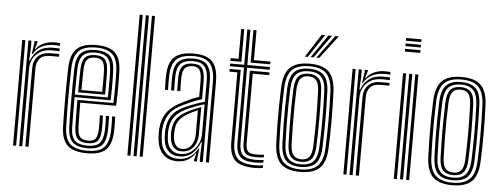

<svg xmlns="http://www.w3.org/2000/svg" viewBox="-52 -940 2844 1087"><g transform="rotate(5 1370.5 -396.0)"><path d="M86.2 0V-600H103.5L103.8 -558L100 -486.8H104.2Q120 -528.5 150.5 -549.6Q181 -570.8 225.8 -570.8Q237 -570.8 248.8 -570.5Q260.5 -570.2 266.8 -569.8V-554.2Q259.8 -554.8 247.1 -555.1Q234.5 -555.5 222.8 -555.5Q182.8 -555.5 156.2 -539Q129.8 -522.5 116.8 -497.1Q103.8 -471.8 103.8 -445V0ZM51.2 0V-600H68.8V0ZM121.2 0V-446.5Q121.2 -487 146 -512.8Q170.8 -538.5 215.5 -538.5Q228.5 -538.5 241.6 -538.5Q254.8 -538.5 266.8 -538.5V-523Q255 -523 241.4 -523Q227.8 -523 215.5 -523Q176 -523 157.8 -502.2Q139.5 -481.5 139.5 -447.8V0ZM111.5 -525 120.8 -585.5V-600H138.5V-595.8L126.5 -553.8H129.8Q145.2 -577 173.9 -589.5Q202.5 -602 233 -602Q240.2 -602 248.9 -601.6Q257.5 -601.2 266.8 -600.5V-585.2Q258.8 -586 250.6 -586.2Q242.5 -586.5 234.2 -586.5Q194.8 -586.5 164.8 -572.1Q134.8 -557.8 116.2 -525Z M472.2 7.5Q397.5 7.5 362.5 -23.1Q327.5 -53.8 324.2 -127.8Q323.2 -160.2 322.6 -204.4Q322 -248.5 322 -296.8Q322 -345 322.6 -390.4Q323.2 -435.8 324.5 -470.5Q328 -544 362.4 -575.8Q396.8 -607.5 471.2 -607.5Q543 -607.5 577 -577.2Q611 -547 614.2 -473.2Q614.8 -458.2 615.1 -436.8Q615.5 -415.2 615.6 -389.2Q615.8 -363.2 615.1 -334.1Q614.5 -305 613.2 -274.5H409.2Q409.5 -248.8 409.8 -223.9Q410 -199 410.4 -176.4Q410.8 -153.8 411.5 -134Q413 -96 426.2 -80.1Q439.5 -64.2 472.2 -64.2Q501.5 -64.2 513.4 -78.9Q525.2 -93.5 527 -132Q527.8 -146 527.5 -166.9Q527.2 -187.8 526 -212.8H543.5Q544.5 -187 544.8 -166.5Q545 -146 544.5 -131.2Q542.5 -85.5 526.4 -67.6Q510.2 -49.8 472.2 -49.8Q430.8 -49.8 413.1 -68.4Q395.5 -87 393.8 -132.2Q393.2 -151.8 392.8 -178.4Q392.2 -205 392.1 -234Q392 -263 392 -288.8H596.5Q597.5 -316.2 597.9 -342.9Q598.2 -369.5 598.2 -393.6Q598.2 -417.8 597.9 -437.9Q597.5 -458 596.8 -472.8Q593.8 -540.2 563.2 -566.8Q532.8 -593.2 471.2 -593.2Q404.5 -593.2 374.8 -564.1Q345 -535 342 -469.5Q340.8 -434 340.1 -388.9Q339.5 -343.8 339.5 -296.2Q339.5 -248.8 340.1 -205.1Q340.8 -161.5 341.8 -129.2Q344.5 -62.5 374.9 -34.6Q405.2 -6.8 472.2 -6.8Q537 -6.8 565.4 -34.5Q593.8 -62.2 596.8 -128.8Q597.2 -139.8 597.2 -153.5Q597.2 -167.2 596.9 -182.5Q596.5 -197.8 595.8 -212.8H613.2Q614.2 -192.2 614.6 -169.4Q615 -146.5 614.2 -128Q611 -54.8 578.4 -23.6Q545.8 7.5 472.2 7.5ZM472.2 -21Q414.2 -21 388 -45.6Q361.8 -70.2 359.2 -130Q358 -164 357.5 -208.6Q357 -253.2 357 -300.9Q357 -348.5 357.6 -392.4Q358.2 -436.2 359.2 -468.2Q362 -529 388.5 -554Q415 -579 471.2 -579Q524.5 -579 550.6 -555.6Q576.8 -532.2 579.2 -472.2Q580 -456.2 580.5 -430.5Q581 -404.8 580.9 -372.2Q580.8 -339.8 579.5 -303H374.5Q374.5 -253 374.8 -214.1Q375 -175.2 375.8 -131.2Q376.5 -79.5 398.1 -57.5Q419.8 -35.5 472.2 -35.5Q517.8 -35.5 538.5 -55.9Q559.2 -76.2 561.8 -129.8Q562.5 -146 562.2 -167.2Q562 -188.5 560.8 -212.8H578.2Q579.2 -190 579.6 -168.4Q580 -146.8 579.2 -129.2Q576.5 -69.8 552.4 -45.4Q528.2 -21 472.2 -21ZM374.5 -317.5H562.2Q563.2 -349.5 563.2 -379.1Q563.2 -408.8 562.9 -432.8Q562.5 -456.8 561.8 -471.8Q559.5 -524.8 537.4 -544.6Q515.2 -564.5 471.2 -564.5Q424 -564.5 401.5 -542.9Q379 -521.2 376.5 -467.2Q375.8 -443.8 375.2 -402.1Q374.8 -360.5 374.5 -317.5ZM392 -331.8Q392.2 -351.8 392.4 -374.6Q392.5 -397.5 393 -421Q393.5 -444.5 394 -466.2Q396 -512.8 413.9 -531.5Q431.8 -550.2 471.2 -550.2Q509.2 -550.2 525.9 -532.1Q542.5 -514 544.5 -470.2Q545 -458.5 545.4 -437.8Q545.8 -417 545.8 -389.8Q545.8 -362.5 545 -331.8ZM409.8 -346.2H527.5Q528.2 -372.8 528.2 -397.2Q528.2 -421.8 527.9 -440.8Q527.5 -459.8 527 -469.8Q525.2 -506.8 512.5 -521.2Q499.8 -535.8 471.2 -535.8Q440.2 -535.8 426.6 -520.2Q413 -504.8 411.5 -465.5Q411 -448.2 410.6 -429.4Q410.2 -410.5 410 -389.9Q409.8 -369.2 409.8 -346.2Z M770.8 0V-800H788.2V0ZM701 0V-800H718.5V0ZM736 0V-800H753.5V0Z M1147 0V-457Q1147 -530 1119 -561.6Q1091 -593.2 1026.5 -593.2Q959.8 -593.2 929.9 -565.4Q900 -537.5 897.5 -473Q896.8 -454 897 -432Q897.2 -410 898.2 -388.8H881Q879.8 -411 879.5 -431.8Q879.2 -452.5 880 -473.8Q882.5 -545.5 916.8 -576.5Q951 -607.5 1026.5 -607.5Q1075.8 -607.5 1106.1 -592.2Q1136.5 -577 1150.5 -544Q1164.5 -511 1164.5 -457V0ZM999.2 -34.5Q1033.5 -34.5 1058.6 -52.9Q1083.8 -71.2 1097.6 -99.2Q1111.5 -127.2 1111.5 -155.2V-327Q1088 -320.5 1059.5 -309.8Q1031 -299 1004.8 -286.2Q963 -265.2 942.2 -235.6Q921.5 -206 919.2 -157Q918.8 -146.8 919.4 -137.4Q920 -128 920.5 -118.5Q923.2 -77.2 944 -55.9Q964.8 -34.5 999.2 -34.5ZM1003.2 -49.8Q973.8 -49.8 957.6 -69.6Q941.5 -89.5 937.8 -119.8Q937 -130 936.6 -139.4Q936.2 -148.8 936.5 -155.8Q938.8 -199.5 956.2 -226.4Q973.8 -253.2 1010.8 -273Q1028.5 -282.5 1050.6 -292.2Q1072.8 -302 1094 -309.2V-153.5Q1094 -127.2 1084.1 -103.4Q1074.2 -79.5 1054.1 -64.6Q1034 -49.8 1003.2 -49.8ZM1005.8 -63.8Q1029.8 -63.8 1045.5 -76.4Q1061.2 -89 1068.9 -109.1Q1076.5 -129.2 1076.5 -152.2V-290Q1059.8 -283 1044.9 -275.6Q1030 -268.2 1016.5 -259.8Q984.2 -240.5 969.8 -217.5Q955.2 -194.5 954.2 -155.8Q954 -147.8 954.1 -139.1Q954.2 -130.5 955.2 -121.5Q957.5 -97.8 970 -80.8Q982.5 -63.8 1005.8 -63.8ZM983.5 8Q932.2 8 902.4 -23.9Q872.5 -55.8 868.2 -114.2Q867.2 -127.8 867 -141.1Q866.8 -154.5 867.2 -163.2Q870.8 -218.5 897.1 -257.5Q923.5 -296.5 986.2 -326.8Q1004 -335.5 1018 -342.4Q1032 -349.2 1046 -355Q1060 -360.8 1077.2 -366V-457.2Q1077.2 -496 1066.8 -515.9Q1056.2 -535.8 1026.5 -535.8Q995 -535.8 981.8 -520Q968.5 -504.2 967.2 -470Q966.8 -456.8 966.8 -435.9Q966.8 -415 967.8 -388.8H950.2Q949.2 -417 949.4 -436.4Q949.5 -455.8 949.8 -471.5Q951.2 -514.5 969.8 -532.4Q988.2 -550.2 1026.5 -550.2Q1065.2 -550.2 1079.9 -527.1Q1094.5 -504 1094.5 -457.2V-354.2Q1065.2 -345.2 1040.6 -334.9Q1016 -324.5 992.2 -313Q934.5 -285.8 911.2 -249.4Q888 -213 884.8 -161.8Q884.2 -151 884.5 -139.6Q884.8 -128.2 885.8 -115.8Q889.5 -62.5 916.2 -34.4Q943 -6.2 988.8 -6.2Q1029.2 -6.2 1056.5 -25.8Q1083.8 -45.2 1099.5 -75H1103.2L1096.5 -14.5V0H1079L1078.8 -4.2L1088.8 -46.2H1085.5Q1067.2 -20 1043.1 -6Q1019 8 983.5 8ZM1112.2 0V-42L1115 -113.2H1111.2Q1096.8 -73 1067.8 -46.6Q1038.8 -20.2 993.5 -20.5Q954.2 -20.5 930.4 -45Q906.5 -69.5 903 -117Q902.2 -129 901.9 -139.8Q901.5 -150.5 902 -160.2Q905 -207.8 925.8 -241.5Q946.5 -275.2 998.5 -299.8Q1018 -308.8 1038.4 -316.6Q1058.8 -324.5 1077.8 -331Q1096.8 -337.5 1112 -341.5V-457Q1112 -514.8 1092.2 -539.6Q1072.5 -564.5 1026.5 -564.5Q978 -564.5 956 -543Q934 -521.5 932.2 -472Q931.8 -453 931.9 -431.4Q932 -409.8 933 -388.8H915.8Q914.5 -410.8 914.4 -432.5Q914.2 -454.2 915 -472.5Q917 -529.5 942.9 -554.2Q968.8 -579 1026.5 -579Q1081.8 -579 1105.6 -550.6Q1129.5 -522.2 1129.5 -457V0Z M1426 -23.2Q1361 -23.2 1338.2 -48.5Q1315.5 -73.8 1315.5 -128V-553.8H1235.5V-569.2H1315.5V-770H1333V-569.2H1461.5V-553.8H1333V-128Q1333 -80.2 1352.2 -59.4Q1371.5 -38.5 1426 -38.5Q1437 -38.5 1448.4 -39.2Q1459.8 -40 1471.5 -41.5V-26.8Q1461.5 -24.8 1450 -24Q1438.5 -23.2 1426 -23.2ZM1426 7.5Q1344.8 7.5 1312.6 -24Q1280.5 -55.5 1280.5 -128V-523H1235.5V-538.5H1298V-128Q1298 -65 1325.1 -36.4Q1352.2 -7.8 1426 -7.8Q1438.8 -7.8 1450.4 -8.6Q1462 -9.5 1471.5 -11.8V3Q1453.8 7.5 1426 7.5ZM1426 -53.8Q1381 -53.8 1365.6 -70.8Q1350.2 -87.8 1350.2 -128V-538.5H1461.5V-523H1367.8V-128Q1367.8 -95.5 1379.2 -82.4Q1390.8 -69.2 1426 -69.2Q1441.8 -69.2 1453.2 -69.8Q1464.8 -70.2 1471.5 -71.5V-56.8Q1462.8 -55.5 1451.5 -54.6Q1440.2 -53.8 1426 -53.8ZM1235.5 -584.5V-600H1280.5V-770H1298V-584.5ZM1350.2 -584.5V-770H1367.8V-600H1461.5V-584.5Z M1683.8 7.5Q1607.5 7.5 1572.9 -27Q1538.2 -61.5 1535 -139.5Q1532.8 -197.8 1532 -250.8Q1531.2 -303.8 1532 -355.5Q1532.8 -407.2 1535 -461.2Q1538.8 -540.8 1574.1 -574.1Q1609.5 -607.5 1683.8 -607.5Q1760.5 -607.5 1794.6 -572.8Q1828.8 -538 1832 -460.2Q1835.5 -372.8 1835.5 -296Q1835.5 -219.2 1832.2 -139Q1828.5 -59 1793 -25.8Q1757.5 7.5 1683.8 7.5ZM1683.8 -6.8Q1748.2 -6.8 1779.9 -36.8Q1811.5 -66.8 1814.8 -139.5Q1818 -219.5 1818.1 -294.6Q1818.2 -369.8 1814.8 -459.5Q1811.8 -529 1782.2 -561.1Q1752.8 -593.2 1683.8 -593.2Q1617 -593.2 1586.1 -562.1Q1555.2 -531 1552.2 -458.5Q1550.2 -410.8 1549.5 -360.4Q1548.8 -310 1549.4 -255.2Q1550 -200.5 1552.5 -139.2Q1555.5 -65 1588.2 -35.9Q1621 -6.8 1683.8 -6.8ZM1683.8 -21Q1626.8 -21 1599.6 -48.6Q1572.5 -76.2 1569.8 -142.2Q1567.8 -192.5 1567 -245.5Q1566.2 -298.5 1566.9 -352.1Q1567.5 -405.8 1569.5 -457.8Q1572.5 -523.2 1599.4 -551.1Q1626.2 -579 1683.8 -579Q1738.5 -579 1766.5 -552.5Q1794.5 -526 1797.2 -460.2Q1799.5 -403.5 1800.1 -350.6Q1800.8 -297.8 1800.1 -246.2Q1799.5 -194.8 1797.5 -142.5Q1794.8 -76.2 1767.6 -48.6Q1740.5 -21 1683.8 -21ZM1683.8 -35.5Q1731.5 -35.5 1754.5 -59.9Q1777.5 -84.2 1780 -143Q1782.8 -210.2 1783.1 -289.9Q1783.5 -369.5 1780 -457Q1777.5 -516.8 1754.1 -540.6Q1730.8 -564.5 1683.8 -564.5Q1635.8 -564.5 1612.8 -540.2Q1589.8 -516 1587 -457.2Q1585.2 -412.2 1584.5 -361.8Q1583.8 -311.2 1584.2 -256.4Q1584.8 -201.5 1587 -142.5Q1589.5 -82.5 1613.4 -59Q1637.2 -35.5 1683.8 -35.5ZM1683.8 -49.8Q1646 -49.8 1626.2 -70.2Q1606.5 -90.8 1604.5 -143.2Q1602.5 -197.5 1601.9 -249.1Q1601.2 -300.8 1601.9 -352.1Q1602.5 -403.5 1604.5 -456.2Q1606.8 -507 1625.4 -528.6Q1644 -550.2 1683.8 -550.2Q1721.2 -550.2 1740.9 -529.9Q1760.5 -509.5 1762.5 -456.8Q1765.5 -376.2 1765.6 -297.2Q1765.8 -218.2 1762.5 -143.8Q1760.5 -92.5 1741.6 -71.1Q1722.8 -49.8 1683.8 -49.8ZM1683.8 -64.2Q1715 -64.2 1729.2 -83.2Q1743.5 -102.2 1745.2 -144.8Q1747.8 -214.8 1748.1 -291.1Q1748.5 -367.5 1745 -456Q1743.5 -499.5 1728.5 -517.6Q1713.5 -535.8 1683.8 -535.8Q1652.2 -535.8 1638 -516.8Q1623.8 -497.8 1622 -455.5Q1620 -404 1619.2 -354.5Q1618.5 -305 1619.2 -253.5Q1620 -202 1622 -143.8Q1623.5 -99.5 1639 -81.9Q1654.5 -64.2 1683.8 -64.2ZM1653.2 -645 1737.2 -776H1757.2L1670 -645ZM1718.5 -645 1815.2 -776H1835L1735.2 -645ZM1685.8 -645 1776.2 -776H1796.2L1702.5 -645Z M1963.5 0V-600H1980.8L1981 -558L1977.2 -486.8H1981.5Q1997.2 -528.5 2027.8 -549.6Q2058.2 -570.8 2103 -570.8Q2114.2 -570.8 2126 -570.5Q2137.8 -570.2 2144 -569.8V-554.2Q2137 -554.8 2124.4 -555.1Q2111.8 -555.5 2100 -555.5Q2060 -555.5 2033.5 -539Q2007 -522.5 1994 -497.1Q1981 -471.8 1981 -445V0ZM1928.5 0V-600H1946V0ZM1998.5 0V-446.5Q1998.5 -487 2023.2 -512.8Q2048 -538.5 2092.8 -538.5Q2105.8 -538.5 2118.9 -538.5Q2132 -538.5 2144 -538.5V-523Q2132.2 -523 2118.6 -523Q2105 -523 2092.8 -523Q2053.2 -523 2035 -502.2Q2016.8 -481.5 2016.8 -447.8V0ZM1988.8 -525 1998 -585.5V-600H2015.8V-595.8L2003.8 -553.8H2007Q2022.5 -577 2051.1 -589.5Q2079.8 -602 2110.2 -602Q2117.5 -602 2126.1 -601.6Q2134.8 -601.2 2144 -600.5V-585.2Q2136 -586 2127.9 -586.2Q2119.8 -586.5 2111.5 -586.5Q2072 -586.5 2042 -572.1Q2012 -557.8 1993.5 -525Z M2215.2 -784.5V-800H2302.5V-784.5ZM2215.2 -723V-738.5H2302.5V-723ZM2215.2 -753.8V-769.2H2302.5V-753.8ZM2285 0V-600H2302.5V0ZM2215.2 0V-600H2232.8V0ZM2250.2 0V-600H2267.8V0Z M2547.8 7.5Q2471.5 7.5 2436.9 -27Q2402.2 -61.5 2399 -139.5Q2396.8 -197.8 2396 -250.8Q2395.2 -303.8 2396 -355.5Q2396.8 -407.2 2399 -461.2Q2402.8 -540.8 2438.1 -574.1Q2473.5 -607.5 2547.8 -607.5Q2624.5 -607.5 2658.6 -572.8Q2692.8 -538 2696 -460.2Q2699.5 -372.8 2699.5 -296Q2699.5 -219.2 2696.2 -139Q2692.5 -59 2657 -25.8Q2621.5 7.5 2547.8 7.5ZM2547.8 -6.8Q2612.2 -6.8 2643.9 -36.8Q2675.5 -66.8 2678.8 -139.5Q2682 -219.5 2682.1 -294.6Q2682.2 -369.8 2678.8 -459.5Q2675.8 -529 2646.2 -561.1Q2616.8 -593.2 2547.8 -593.2Q2481 -593.2 2450.1 -562.1Q2419.2 -531 2416.2 -458.5Q2414.2 -410.8 2413.5 -360.4Q2412.8 -310 2413.4 -255.2Q2414 -200.5 2416.5 -139.2Q2419.5 -65 2452.2 -35.9Q2485 -6.8 2547.8 -6.8ZM2547.8 -21Q2490.8 -21 2463.6 -48.6Q2436.5 -76.2 2433.8 -142.2Q2431.8 -192.5 2431 -245.5Q2430.2 -298.5 2430.9 -352.1Q2431.5 -405.8 2433.5 -457.8Q2436.5 -523.2 2463.4 -551.1Q2490.2 -579 2547.8 -579Q2602.5 -579 2630.5 -552.5Q2658.5 -526 2661.2 -460.2Q2663.5 -403.5 2664.1 -350.6Q2664.8 -297.8 2664.1 -246.2Q2663.5 -194.8 2661.5 -142.5Q2658.8 -76.2 2631.6 -48.6Q2604.5 -21 2547.8 -21ZM2547.8 -35.5Q2595.5 -35.5 2618.5 -59.9Q2641.5 -84.2 2644 -143Q2646.8 -210.2 2647.1 -289.9Q2647.5 -369.5 2644 -457Q2641.5 -516.8 2618.1 -540.6Q2594.8 -564.5 2547.8 -564.5Q2499.8 -564.5 2476.8 -540.2Q2453.8 -516 2451 -457.2Q2449.2 -412.2 2448.5 -361.8Q2447.8 -311.2 2448.2 -256.4Q2448.8 -201.5 2451 -142.5Q2453.5 -82.5 2477.4 -59Q2501.2 -35.5 2547.8 -35.5ZM2547.8 -49.8Q2510 -49.8 2490.2 -70.2Q2470.5 -90.8 2468.5 -143.2Q2466.5 -197.5 2465.9 -249.1Q2465.2 -300.8 2465.9 -352.1Q2466.5 -403.5 2468.5 -456.2Q2470.8 -507 2489.4 -528.6Q2508 -550.2 2547.8 -550.2Q2585.2 -550.2 2604.9 -529.9Q2624.5 -509.5 2626.5 -456.8Q2629.5 -376.2 2629.6 -297.2Q2629.8 -218.2 2626.5 -143.8Q2624.5 -92.5 2605.6 -71.1Q2586.8 -49.8 2547.8 -49.8ZM2547.8 -64.2Q2579 -64.2 2593.2 -83.2Q2607.5 -102.2 2609.2 -144.8Q2611.8 -214.8 2612.1 -291.1Q2612.5 -367.5 2609 -456Q2607.5 -499.5 2592.5 -517.6Q2577.5 -535.8 2547.8 -535.8Q2516.2 -535.8 2502 -516.8Q2487.8 -497.8 2486 -455.5Q2484 -404 2483.2 -354.5Q2482.5 -305 2483.2 -253.5Q2484 -202 2486 -143.8Q2487.5 -99.5 2503 -81.9Q2518.5 -64.2 2547.8 -64.2Z"/></g></svg>

Font: Big Shoulders Inline Display Thin SemiBold
Style: Regular
Weight: 600
Version: Version 2.002